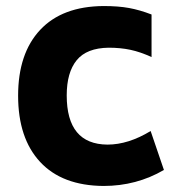

<svg xmlns="http://www.w3.org/2000/svg" viewBox="-20 -599 586 636"><path d="M40 -282Q40 -422 113 -500Q186 -578 323 -579Q372 -579 407.5 -572.5Q443 -566 482 -551V-410Q445 -427 412 -434Q379 -441 340 -441Q267 -440 234 -399.5Q201 -359 201 -283Q201 -121 336 -120Q405 -120 479 -165L523 -36Q432 17 323 17Q186 16 113 -62.5Q40 -141 40 -282Z"/></svg>

Font: Biryani ExtraBold
Style: Regular
Weight: 800
Designer: Dan Reynolds and Mathieu Reguer
Foundry: Dan Reynolds and Mathieu Reguer
Version: Version 1.004; ttfautohint (v1.1) -l 5 -r 5 -G 72 -x 0 -D la